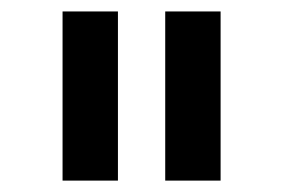

<svg xmlns="http://www.w3.org/2000/svg" viewBox="-20 -797 497 337"><path d="M89.8 -480V-776.9H187V-480ZM270 -480V-776.9H367.2V-480Z"/></svg>

Font: Sporting Grotesque
Style: Bold
Weight: 700
Designer: Lucas LE BIHAN
Foundry: Lucas LE BIHAN
Version: Version 2.002;PS 2.2;hotconv 1.0.88;makeotf.lib2.5.647800